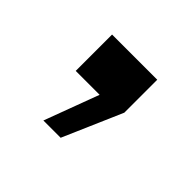

<svg xmlns="http://www.w3.org/2000/svg" viewBox="-66 -163 338 338"><g transform="rotate(45 103.0 6.0)"><path d="M68 102 106 0H46.5V-90.5H159V-8.5L111 102Z"/></g></svg>

Font: Big Shoulders Display Thin
Style: Regular
Weight: 400
Version: Version 2.002